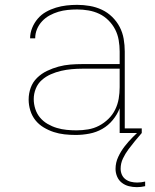

<svg xmlns="http://www.w3.org/2000/svg" viewBox="-20 -548 640 791"><path d="M292 8Q269 8 246 5.5Q223 3 201.5 -4Q180 -11 160 -23Q140 -35 126 -52.5Q112 -70 105 -92.5Q98 -115 98 -138Q98 -163 106.5 -186.5Q115 -210 133 -227.5Q151 -245 174 -256Q197 -267 221 -273.5Q245 -280 269.5 -282Q294 -284 319 -284H473V-336Q473 -359 469 -382.5Q465 -406 454.5 -426.5Q444 -447 427 -464Q410 -481 389 -491Q368 -501 344.5 -505Q321 -509 298 -509Q278 -509 258.5 -507Q239 -505 220.5 -499.5Q202 -494 184.5 -484.5Q167 -475 153.5 -460.5Q140 -446 132.5 -428Q125 -410 125 -390H104Q104 -412 112.5 -433Q121 -454 135.5 -471Q150 -488 169.5 -499Q189 -510 210.5 -516.5Q232 -523 254 -525.5Q276 -528 298 -528Q324 -528 350 -523.5Q376 -519 399.5 -508Q423 -497 442 -478.5Q461 -460 473 -437Q485 -414 489.5 -388Q494 -362 494 -336V-19H564V0H473V-102Q463 -76 444.5 -53.5Q426 -31 401.5 -17Q377 -3 348.5 2.5Q320 8 292 8ZM295 -11Q319 -11 343 -15Q367 -19 388 -30Q409 -41 426.5 -58Q444 -75 454.5 -96.5Q465 -118 469 -141.5Q473 -165 473 -189V-265H319Q297 -265 275 -263Q253 -261 231.5 -256Q210 -251 189.5 -242Q169 -233 152.5 -218.5Q136 -204 127.5 -183Q119 -162 119 -140Q119 -119 125.5 -99Q132 -79 145 -63.5Q158 -48 176 -37.5Q194 -27 214 -21Q234 -15 254.5 -13Q275 -11 295 -11ZM544 223Q527 223 511 219Q495 215 482 205Q469 195 462.5 179.5Q456 164 456 148Q456 122 467 98.5Q478 75 493.5 55Q509 35 527 17Q545 -1 564 -18V0Q550 16 536 33Q522 50 509 67.5Q496 85 486.5 105Q477 125 477 147Q477 160 482 171.5Q487 183 497 190.5Q507 198 519.5 201Q532 204 545 204Q553 204 561.5 203Q570 202 578 200V219Q570 221 561 222Q552 223 544 223Z"/></svg>

Font: Iosevka HT Thin Extended
Style: Regular
Weight: 100
Width: 7
Monospace: yes
Designer: Belleve Invis
Foundry: Belleve Invis
Version: Version 32.3.0; ttfautohint (v1.8.4)